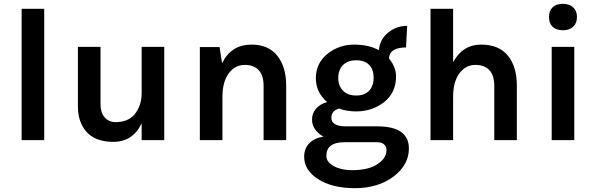

<svg xmlns="http://www.w3.org/2000/svg" viewBox="-20 -732 3127 1003"><path d="M211 0H93V-686H211Z M838 0H720V-88Q674 9 572 9Q443 9 402 -92Q387 -126 387 -177V-487H505V-189Q505 -143 527 -118.5Q549 -94 584 -94Q646 -94 681 -132Q720 -177 720 -247V-487H838Z M1024 -486H1127L1140 -402Q1188 -499 1294 -499Q1382 -499 1428.5 -441Q1475 -383 1475 -284V0H1357V-284Q1357 -338 1331.5 -365.5Q1306 -393 1258 -393Q1208 -393 1175 -349Q1142 -305 1142 -225V0H1024Z M1689 -199Q1630 -249 1630 -324Q1630 -402 1692 -452Q1753 -499 1829 -499Q1906 -499 1959 -470Q1965 -528 2008 -562Q2051 -597 2107 -597L2101 -484Q2015 -484 2012 -427Q2049 -381 2049 -333Q2049 -248 1986 -198Q1923 -150 1840 -150Q1792 -150 1751 -165Q1711 -153 1711 -117Q1711 -72 1787 -72H1950Q2116 -72 2116 44Q2116 127 2040 187Q1958 251 1834 251Q1713 251 1639 202Q1569 156 1569 87Q1569 43 1596 16Q1623 -11 1669 -18Q1610 -54 1610 -107Q1610 -141 1631.5 -165Q1653 -189 1689 -199ZM1950 11H1779Q1685 11 1685 82Q1685 115 1724 136Q1763 157 1818 157Q1908 157 1954 124Q1999 94 1999 52Q1999 33 1986 22Q1973 11 1950 11ZM1841 -233Q1885 -233 1908.5 -258.5Q1932 -284 1932 -325Q1932 -368 1909 -392.5Q1886 -417 1841 -417Q1796 -417 1771.5 -392Q1747 -367 1747 -325Q1747 -284 1771.5 -258.5Q1796 -233 1841 -233Z M2229 -686H2347V-407Q2397 -499 2493 -499Q2586 -499 2633 -441.5Q2680 -384 2680 -284V0H2562V-284Q2562 -338 2536.5 -365.5Q2511 -393 2463 -393Q2413 -393 2380 -349Q2347 -305 2347 -225V0H2229Z M2980 0H2862V-487H2980ZM2921 -712Q2955 -712 2974.5 -693.5Q2994 -675 2994 -643Q2994 -611 2974.5 -592.5Q2955 -574 2921 -574Q2886 -574 2867 -592Q2848 -610 2848 -643Q2848 -676 2867 -694Q2886 -712 2921 -712Z"/></svg>

Font: Karla Neue
Style: Bold
Weight: 700
Designer: Jonathan Pinhorn
Foundry: PYRS Fontlab Ltd. / Made with FontLab
Version: Version 1.000;PS 001.001;hotconv 1.0.56